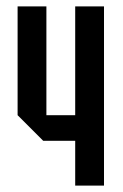

<svg xmlns="http://www.w3.org/2000/svg" viewBox="-20 -580 385 600"><path d="M305 -560V0H215V-140H115L35 -220V-560H125V-220H215V-560Z"/></svg>

Font: Tektur Condensed
Style: Regular
Weight: 400
Width: 3
Designer: Adam Jagosz
Foundry: Adam Jagosz
Version: Version 1.005;gftools[0.9.30]